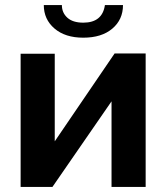

<svg xmlns="http://www.w3.org/2000/svg" viewBox="-20 -734 653 754"><path d="M307 -586Q236 -586 194 -622Q152 -658 152 -714H223Q223 -684 244.5 -664.5Q266 -645 307 -645Q382 -645 392 -714H463Q463 -657 421 -621.5Q379 -586 307 -586ZM61 0V-523H195V-179L430 -524H552V0H418V-336L186 0Z"/></svg>

Font: Raleway-v4020
Style: Bold
Weight: 700
Designer: Matt McInerney, Pablo Impallari, Rodrigo Fuenzalida
Foundry: Matt McInerney, Pablo Impallari, Rodrigo Fuenzalida
Version: Version 4.020;PS 004.020;hotconv 1.0.88;makeotf.lib2.5.64775